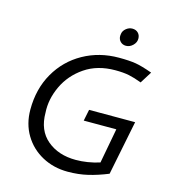

<svg xmlns="http://www.w3.org/2000/svg" viewBox="-107 -788 776 882"><g transform="rotate(15 281.0 -347.0)"><path d="M57 0ZM485 -32Q436 -12 391.5 -1.5Q347 9 296 9Q229 9 174.5 -20.5Q120 -50 88.5 -102.5Q57 -155 57 -223Q57 -321 100.5 -397Q144 -473 220 -515.5Q296 -558 389 -558Q439 -558 469 -553Q499 -548 549 -530L514 -474Q480 -487 453.5 -492.5Q427 -498 388 -498Q303 -498 243 -457Q183 -416 153.5 -353Q124 -290 128 -227Q128 -143 181.5 -98Q235 -53 318 -53Q373 -53 431 -71L462 -237H307L318 -291H537ZM368 -656Q368 -662 369 -666Q371 -681 384.5 -692Q398 -703 414 -703Q431 -703 441.5 -692.5Q452 -682 452 -665Q452 -647 437.5 -633Q423 -619 405 -619Q389 -619 378.5 -629.5Q368 -640 368 -656Z"/></g></svg>

Font: Cambay Devanagari
Style: Italic
Weight: 400
Italic angle: -11°
Designer: Pooja Saxena
Foundry: Pooja Saxena
Version: Version 1.018;PS 001.018;hotconv 1.0.70;makeotf.lib2.5.58329